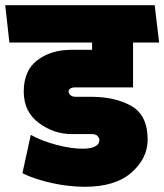

<svg xmlns="http://www.w3.org/2000/svg" viewBox="-31 -700 630 736"><path d="M87 -183Q128 -160 184.5 -145Q241 -130 286 -130Q316 -130 333 -138.5Q350 -147 350 -162Q350 -172 342.5 -179Q335 -186 323 -186H244Q175 -186 117.5 -229Q60 -272 60 -349Q60 -430 112.5 -469.5Q165 -509 242 -509H322V-537H5L-11 -680H562L579 -537H479V-365H257Q245 -365 238.5 -360.5Q232 -356 232 -349Q232 -342 239 -335.5Q246 -329 258 -329H317Q411 -329 473 -293.5Q535 -258 535 -165Q535 -93 473 -38.5Q411 16 294 16Q234 16 169 2Q104 -12 55 -36Z"/></svg>

Font: Palanquin Dark
Style: Bold
Weight: 700
Designer: Pria Ravichandran
Version: Version 1.000